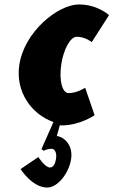

<svg xmlns="http://www.w3.org/2000/svg" viewBox="-20 -548 509 862"><path d="M166.3 121 175.2 129C175.2 129 191.5 120 211.9 120C223.7 120 236 134 231.6 165C228.8 184 220.4 204 204.8 204C181.4 204 152.2 157 152.2 157L72.4 211C72.4 211 124.4 294 191.9 294C239.9 294 290.4 228 299.4 165C309.4 96 258.1 63 234.9 63L248.7 14C251.1 15 253.6 15 256.1 15C340.1 15 404.7 -31 404.7 -31L362.4 -154C362.4 -154 326 -130 288 -130C259.7 -130 244.6 -186 254.8 -257C264.9 -327 296.2 -383 324.4 -383C362.4 -383 392 -359 392 -359L469.4 -480C469.4 -480 418.3 -528 334.4 -528C240.9 -528 88.3 -406 66.5 -255C49.4 -136 120 -36 219.9 0Z"/></svg>

Font: Blink
Style: Obl
Weight: 400
Designer: Mew Too
Foundry: Cannot Into Space Fonts
Version: Version 001.000